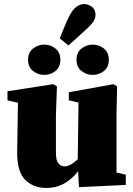

<svg xmlns="http://www.w3.org/2000/svg" viewBox="-20 -915 657 951"><path d="M371 12 367 -67Q337 -28 298 -6Q259 16 211 16Q145 16 104.5 -24.5Q64 -65 65 -164L69 -406L17 -418V-463L244 -498L262 -487L257 -345V-159Q257 -120 269.5 -105.5Q282 -91 301 -91Q316 -91 332.5 -101Q349 -111 365 -126L369 -407L321 -418V-458L542 -498L560 -487L557 -345V-60L603 -50V1ZM119 -619Q119 -655 143.5 -674.5Q168 -694 199 -694Q231 -694 255 -674.5Q279 -655 279 -619Q279 -583 255 -563.5Q231 -544 199 -544Q168 -544 143.5 -563.5Q119 -583 119 -619ZM276 -725 299 -782Q326 -850 348.5 -872.5Q371 -895 397 -895Q417 -895 435 -881.5Q453 -868 453 -842Q453 -826 444 -811Q435 -796 414 -776Q393 -756 356 -723L319 -690ZM359 -619Q359 -655 383.5 -674.5Q408 -694 439 -694Q471 -694 495 -674.5Q519 -655 519 -619Q519 -583 495 -563.5Q471 -544 439 -544Q408 -544 383.5 -563.5Q359 -583 359 -619Z"/></svg>

Font: Source Serif Pro Black
Style: Regular
Weight: 900
Designer: Frank Grießhammer
Foundry: Adobe Systems Incorporated
Version: Version 3.001;hotconv 1.0.111;makeotfexe 2.5.65597